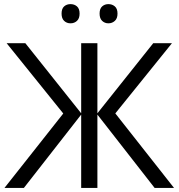

<svg xmlns="http://www.w3.org/2000/svg" viewBox="-20 -927 881 947"><path d="M292 -367.2 12.7 -713.9H105L380.4 -368.2V-713.9H460.4V-368.2L735.8 -713.9H828.1L548.8 -367.7L838.4 0H742.7L460.4 -361.8V0H380.4V-361.8L97.7 0H2ZM283.7 -859.9Q283.7 -884.3 296.4 -895.5Q309.1 -906.7 327.6 -906.7Q346.7 -906.7 359.6 -895.5Q372.6 -884.3 372.6 -859.9Q372.6 -835.9 359.6 -824Q346.7 -812 327.6 -812Q309.1 -812 296.4 -824Q283.7 -835.9 283.7 -859.9ZM471.2 -859.9Q471.2 -884.3 483.9 -895.5Q496.6 -906.7 514.6 -906.7Q533.2 -906.7 546.4 -895.5Q559.6 -884.3 559.6 -859.9Q559.6 -835.9 546.4 -824Q533.2 -812 514.6 -812Q496.6 -812 483.9 -824Q471.2 -835.9 471.2 -859.9Z"/></svg>

Font: Wonky
Style: Regular
Weight: 400
Designer: Monotype Design Team
Foundry: Monotype Imaging Inc.
Version: Version 3.000